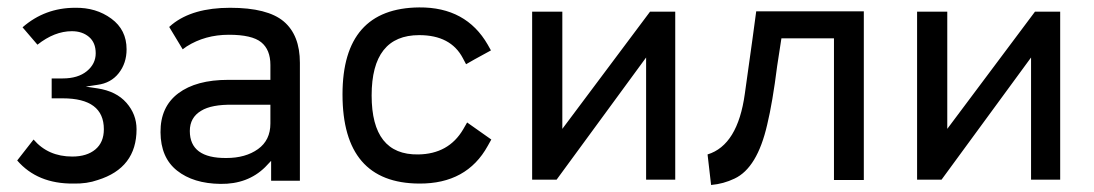

<svg xmlns="http://www.w3.org/2000/svg" viewBox="-20 -495 3009 528"><path d="M42 -419.9Q103.5 -473.6 186.5 -473.6Q244.1 -474.6 286.1 -443.8Q328.1 -413.1 328.1 -359.4Q328.1 -321.3 306.6 -293.9Q285.2 -266.6 248 -261.7L215.8 -256.8L248 -252Q299.8 -244.1 327.6 -212.4Q355.5 -180.7 355.5 -139.6Q355.5 -33.2 249 0Q218.8 10.7 181.6 9.8Q83 10.7 27.3 -53.7L72.3 -111.3Q112.3 -64.5 178.7 -64.5Q218.8 -64.5 242.2 -84Q265.6 -103.5 265.6 -139.6Q265.6 -224.6 152.3 -224.6H122.1V-279.3H152.3Q194.3 -279.3 218.8 -299.3Q243.2 -319.3 243.2 -348.6Q243.2 -377.9 224.6 -393.6Q206.1 -409.2 177.7 -409.2Q129.9 -409.2 83 -372.1Z M621.1 -207Q561.5 -208 533.2 -190.4Q502 -171.9 502 -134.8Q502 -59.6 602.5 -60.5Q655.3 -60.5 689.5 -85Q723.6 -109.4 723.6 -155.3V-207ZM453.1 -427.7Q509.8 -473.6 612.8 -473.6Q715.8 -473.6 760.3 -436Q804.7 -398.4 804.7 -322.3V2H725.6V-52.7L709 -35.2Q661.1 11.7 586.4 10.7Q511.7 9.8 466.8 -25.9Q421.9 -61.5 421.4 -131.3Q420.9 -201.2 470.2 -238.3Q519.5 -275.4 607.4 -275.4H723.6V-316.4Q723.6 -358.4 698.2 -378.9Q672.9 -399.4 609.4 -399.4Q543.9 -399.4 493.2 -367.2L482.4 -359.4Q471.7 -377.9 445.3 -420.9Z M1002 -232.4Q1002 -68.4 1129.9 -70.3Q1213.9 -71.3 1253.9 -139.6L1264.6 -158.2L1331.1 -111.3L1321.3 -93.8Q1263.7 10.7 1132.8 9.8Q921.9 8.8 921.9 -235.4Q921.9 -472.7 1132.8 -474.6Q1261.7 -475.6 1321.3 -372.1L1330.1 -356.4Q1274.4 -326.2 1261.7 -318.4L1252.9 -335Q1219.7 -398.4 1132.8 -398.4Q1002 -398.4 1002 -232.4Z M1526.4 -140.6 1767.6 -462.9H1836.9V-1H1756.8V-336.9L1510.7 -1H1443.4V-462.9H1526.4Z M1935.5 13.7 1925.8 -70.3Q2008.8 -95.7 2028.3 -237.3Q2054.7 -424.8 2059.6 -463.9H2355.5V0H2273.4V-389.6H2128.9L2117.2 -313.5Q2104.5 -212.9 2089.8 -152.3Q2062.5 -33.2 2000 -3.9Q1969.7 10.7 1935.5 13.7Z M2585 -140.6 2826.2 -462.9H2895.5V-1H2815.4V-336.9L2569.3 -1H2502V-462.9H2585Z"/></svg>

Font: BF_TEXT
Style: Regular
Weight: 400
Foundry: EA DICE
Version: Version 1.404